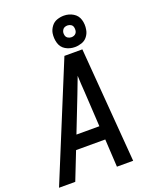

<svg xmlns="http://www.w3.org/2000/svg" viewBox="-179 -1060 928 1156"><g transform="rotate(-20 285.0 -482.0)"><path d="M-6 0H98L168 -178H355L365 0H469L411 -735H296ZM202 -265 290 -490Q300 -516 310 -542.5Q320 -569 330 -595Q331 -569 332.5 -542.5Q334 -516 336 -490L349 -265ZM375 -763Q396 -763 418.5 -770.5Q441 -778 455.5 -797.5Q470 -817 473 -839Q479 -871 470 -901.5Q461 -932 434 -948Q407 -964 375 -964Q353 -964 331 -956.5Q309 -949 294.5 -929.5Q280 -910 276 -888Q271 -855 280 -824.5Q289 -794 315.5 -778.5Q342 -763 375 -763ZM375 -826Q363 -826 353 -832Q343 -838 339.5 -849Q336 -860 338 -872Q340 -880 345 -887.5Q350 -895 358.5 -898Q367 -901 375 -901Q387 -901 397 -895Q407 -889 410 -877.5Q413 -866 411 -854Q410 -846 404.5 -839Q399 -832 391 -829Q383 -826 375 -826Z"/></g></svg>

Font: Iosevka Sparkle Medium Oblique
Style: Regular
Weight: 500
Italic angle: -9°
Designer: Belleve Invis
Foundry: Belleve Invis
Version: Version 4.5.0; ttfautohint (v1.8.3)